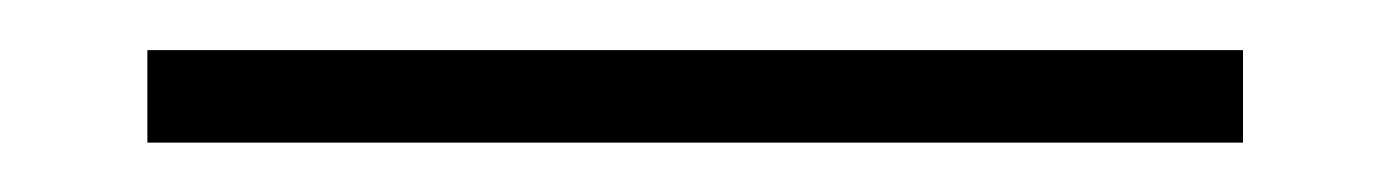

<svg xmlns="http://www.w3.org/2000/svg" viewBox="-20 143 558 77"><path d="M39.1 163.1H478.5V200.2H39.1Z"/></svg>

Font: Post No Bills Colombo
Style: Light
Weight: 400
Designer: Kosala Senevirathne, Siva Puranthara, Lasantha Premarathna, Tharique Azeez
Foundry: Mooniak
Version: Version 1.220 ; ttfautohint (v1.5)